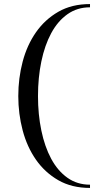

<svg xmlns="http://www.w3.org/2000/svg" viewBox="-20 -720 463 945"><path d="M167 -247Q167 -157 183.5 -77.5Q200 2 232 61.5Q264 121 312 155Q360 189 423 189V205Q333 205 267 167Q201 129 157 66Q113 3 91.5 -78.5Q70 -160 70 -247Q70 -335 91.5 -416.5Q113 -498 157 -561Q201 -624 267 -662Q333 -700 423 -700V-684Q360 -684 312 -650Q264 -616 232 -556.5Q200 -497 183.5 -417.5Q167 -338 167 -247Z"/></svg>

Font: Elsie
Style: Regular
Weight: 400
Designer: Alejandro Inler
Foundry: Alejandro Inler
Version: 1.001